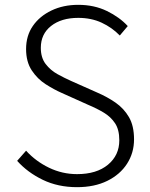

<svg xmlns="http://www.w3.org/2000/svg" viewBox="-20 -762 620 795"><path d="M299 13Q220 13 157 -17.5Q94 -48 51 -96L88 -138Q128 -94 183 -67.5Q238 -41 299 -41Q380 -41 427 -80Q474 -119 474 -181Q474 -225 456.5 -251.5Q439 -278 410 -295.5Q381 -313 345 -328L236 -377Q204 -391 169.5 -413Q135 -435 111.5 -470.5Q88 -506 88 -559Q88 -614 116 -654.5Q144 -695 193 -718.5Q242 -742 304 -742Q370 -742 422.5 -716.5Q475 -691 509 -654L476 -615Q444 -648 401 -668Q358 -688 304 -688Q234 -688 191.5 -654.5Q149 -621 149 -564Q149 -523 169 -497Q189 -471 218 -455Q247 -439 274 -427L382 -379Q424 -361 458.5 -337Q493 -313 514 -277Q535 -241 535 -185Q535 -129 506 -84Q477 -39 424 -13Q371 13 299 13Z"/></svg>

Font: Noto Sans KR Thin Light
Style: Regular
Weight: 300
Version: Version 2.004-H2;hotconv 1.0.118;makeotfexe 2.5.65603